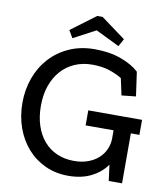

<svg xmlns="http://www.w3.org/2000/svg" viewBox="-91 -909 871 995"><g transform="rotate(10 344.5 -411.0)"><path d="M617 -263V0H547L536 -84Q507 -42 456 -16Q405 10 335 10Q268 10 213 -15.5Q158 -41 118.5 -86Q79 -131 57.5 -191.5Q36 -252 36 -322Q36 -392 58.5 -453.5Q81 -515 123 -561Q165 -607 224.5 -633.5Q284 -660 358 -660Q436 -660 496.5 -638Q557 -616 592 -583L610 -456L535 -448L516 -536Q489 -553 450 -566Q411 -579 359 -579Q309 -579 267.5 -561Q226 -543 196 -509.5Q166 -476 149.5 -429Q133 -382 133 -324Q133 -265 148.5 -218.5Q164 -172 192.5 -139Q221 -106 261.5 -88.5Q302 -71 351 -71Q392 -71 424.5 -83Q457 -95 479.5 -115.5Q502 -136 514 -163.5Q526 -191 526 -221V-263H379V-342H662V-263ZM475 -697 350 -758 233 -696 210 -735 340 -832H368L497 -737Z"/></g></svg>

Font: Zilla Slab Medium
Style: Regular
Weight: 500
Designer: Typotheque.com
Foundry: Typotheque type foundry
Version: Version 1.1; 2017